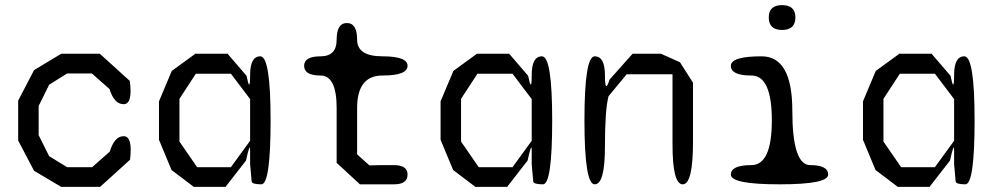

<svg xmlns="http://www.w3.org/2000/svg" viewBox="-20 -720 3890 750"><path d="M488 -96 371 10H219L113 -53L51 -171V-327L113 -446L219 -510H370L487 -404Q499 -313 463 -313Q426 -313 408 -372L339 -433H242L172 -389L131 -306V-192L172 -110L242 -67H340L409 -128Q427 -188 463 -188Q499 -188 488 -96Z M997 -500Q1037 -500 1037 -250Q1037 0 1001 0Q965 0 963 -11L957 -79V-133Q957 -150 953 -140Q949 -130 941 -93L861 10H737L650 -56L601 -174V-324L651 -443L743 -510H869L943 -424Q950 -389 953.5 -389.5Q957 -390 957 -427Q957 -500 997 -500ZM882 -67 957 -170V-333L882 -432H745L681 -334V-167L750 -67Z M1474 -425Q1375 -425 1375 -298V-117L1423 -74Q1444 -75 1468 -75Q1492 -75 1519 -75Q1572 -75 1572 -38Q1572 0 1519 0H1386L1295 -84V-298Q1295 -425 1232 -425Q1168 -425 1168 -463Q1168 -500 1232 -500Q1295 -500 1295 -565Q1295 -630 1335 -630Q1375 -630 1375 -565Q1375 -500 1474 -500Q1572 -500 1572 -463Q1572 -425 1474 -425Z M2097 -500Q2137 -500 2137 -250Q2137 0 2101 0Q2065 0 2063 -11L2057 -79V-133Q2057 -150 2053 -140Q2049 -130 2041 -93L1961 10H1837L1750 -56L1701 -174V-324L1751 -443L1843 -510H1969L2043 -424Q2050 -389 2053.5 -389.5Q2057 -390 2057 -427Q2057 -500 2097 -500ZM1982 -67 2057 -170V-333L1982 -432H1845L1781 -334V-167L1850 -67Z M2562 -510 2636 -477 2687 -397V-166Q2687 0 2647 0Q2607 0 2607 -156V-430H2428L2357 -344Q2343 -290 2343 -146Q2343 0 2303 0Q2263 0 2263 -250Q2263 -500 2303 -500Q2343 -500 2343 -426Q2343 -351 2361 -409L2451 -510Z M3087 -652Q3087 -603 3035 -603Q2983 -603 2983 -652Q2983 -700 3035 -700Q3087 -700 3087 -652ZM3145 -75Q3215 -75 3215 -38Q3215 0 3025 0Q2835 0 2835 -38Q2835 -75 2915 -75Q2995 -75 2995 -250Q2995 -425 2915 -425Q2835 -425 2835 -463Q2835 -500 2955 -500Q3075 -500 3075 -288Q3075 -75 3145 -75Z M3747 -500Q3787 -500 3787 -250Q3787 0 3751 0Q3715 0 3713 -11L3707 -79V-133Q3707 -150 3703 -140Q3699 -130 3691 -93L3611 10H3487L3400 -56L3351 -174V-324L3401 -443L3493 -510H3619L3693 -424Q3700 -389 3703.5 -389.5Q3707 -390 3707 -427Q3707 -500 3747 -500ZM3632 -67 3707 -170V-333L3632 -432H3495L3431 -334V-167L3500 -67Z"/></svg>

Font: Syne Mono
Style: Regular
Weight: 400
Monospace: yes
Designer: Lucas Descroix
Foundry: Bonjour Monde
Version: Version 2.000; ttfautohint (v1.8.3)